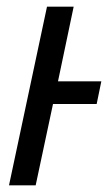

<svg xmlns="http://www.w3.org/2000/svg" viewBox="-20 -556 324 576"><path d="M7 0H87L139 -244H270L284 -312H154L201 -536H121Z"/></svg>

Font: Noto Sans Condensed
Style: Italic
Weight: 400
Width: 3
Italic angle: -12°
Designer: Monotype Design Team
Foundry: Monotype Imaging Inc.
Version: Version 2.013